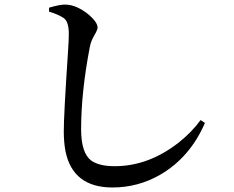

<svg xmlns="http://www.w3.org/2000/svg" viewBox="-20 -789 1040 854"><path d="M262.7 -709Q240.2 -724.6 198.2 -737.3V-754.9Q248 -769.5 271.5 -768.6Q321.3 -767.6 376 -722.7Q413.1 -690.4 414.1 -667Q414.1 -656.2 398.4 -629.9Q384.8 -606.4 379.9 -582Q340.8 -379.9 340.8 -213.9Q340.8 -107.4 386.7 -74.2Q421.9 -49.8 490.2 -49.8Q641.6 -49.8 776.4 -156.2Q833 -201.2 872.1 -254.9L891.6 -242.2Q825.2 -88.9 692.4 -11.7Q593.8 44.9 480.5 44.9Q304.7 44.9 271.5 -115.2Q263.7 -155.3 263.7 -205.1Q263.7 -278.3 282.2 -554.7Q286.1 -613.3 286.1 -636.7Q286.1 -689.5 266.6 -706.1Q264.6 -708 262.7 -709Z"/></svg>

Font: GenYoMin JP SemiBold
Style: Regular
Weight: 600
Version: Version 1.001;PS 1;hotconv 16.6.51;makeotf.lib2.5.65220 DEVE